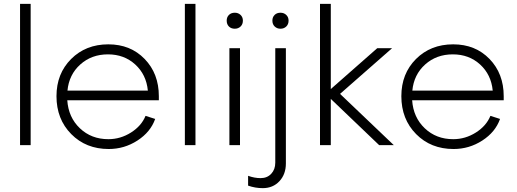

<svg xmlns="http://www.w3.org/2000/svg" viewBox="-20 -753 2684 996"><path d="M139 -733V0H84V-733Z M542 -31Q605 -31 659.5 -65.5Q714 -100 735 -152L785 -136Q761 -68 693 -24Q625 20 544 20Q426 20 349.5 -57.5Q273 -135 273 -254Q273 -371 349 -447Q425 -523 542 -523Q657 -523 730.5 -447Q804 -371 804 -254V-233H329Q335 -144 394.5 -87.5Q454 -31 542 -31ZM330 -283H747Q739 -366 681.5 -418.5Q624 -471 540 -471Q455 -471 396.5 -418.5Q338 -366 330 -283Z M994 -733V0H939V-733Z M1225 -503V0H1170V-503ZM1156 -646Q1156 -664 1167.5 -675.5Q1179 -687 1198 -687Q1216 -687 1228 -675.5Q1240 -664 1240 -646Q1240 -627 1228 -615.5Q1216 -604 1198 -604Q1179 -604 1167.5 -615.5Q1156 -627 1156 -646Z M1408 91V-503H1463V95Q1463 151 1429.5 187Q1396 223 1343 223Q1304 223 1267 210V159Q1300 171 1332 171Q1366 171 1387 148.5Q1408 126 1408 91ZM1393 -646Q1393 -664 1404.5 -675.5Q1416 -687 1435 -687Q1453 -687 1465 -675.5Q1477 -664 1477 -646Q1477 -627 1465 -615.5Q1453 -604 1435 -604Q1417 -604 1405 -615.5Q1393 -627 1393 -646Z M1640 -733H1696V-291L1937 -503H2014L1744 -266L2023 0H1947L1696 -240V0H1640Z M2331 -31Q2394 -31 2448.5 -65.5Q2503 -100 2524 -152L2574 -136Q2550 -68 2482 -24Q2414 20 2333 20Q2215 20 2138.5 -57.5Q2062 -135 2062 -254Q2062 -371 2138 -447Q2214 -523 2331 -523Q2446 -523 2519.5 -447Q2593 -371 2593 -254V-233H2118Q2124 -144 2183.5 -87.5Q2243 -31 2331 -31ZM2119 -283H2536Q2528 -366 2470.5 -418.5Q2413 -471 2329 -471Q2244 -471 2185.5 -418.5Q2127 -366 2119 -283Z"/></svg>

Font: Metropolitano Light
Style: Regular
Weight: 300
Designer: Fonts by Alex Slobzheninov & Chris M. Simpson / Changes by Cristiano Sobral
Foundry: Fonts by Alex Slobzheninov & Chris M. Simpson / Changes by Cristiano Sobral
Version: Version 1.00;August 30, 2020;FontCreator 13.0.0.2681 64-bit